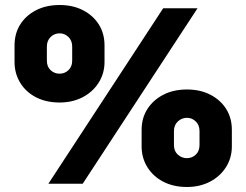

<svg xmlns="http://www.w3.org/2000/svg" viewBox="-20 -733 982 766"><path d="M218 -324Q164 -324 123.5 -345Q83 -366 60.5 -403Q38 -440 38 -486V-552Q38 -599 60.5 -635Q83 -671 123.5 -692Q164 -713 218 -713Q271 -713 311.5 -692Q352 -671 374.5 -635Q397 -599 397 -552V-486Q397 -440 373.5 -403Q350 -366 309.5 -345Q269 -324 218 -324ZM173 0 631 -700H768L310 0ZM218 -439Q238 -439 253 -453Q268 -467 268 -491V-547Q268 -571 253 -585.5Q238 -600 218 -600Q197 -600 182 -585.5Q167 -571 167 -547V-491Q167 -467 182 -453Q197 -439 218 -439ZM726 13Q672 13 631.5 -8Q591 -29 568 -66Q545 -103 545 -149V-215Q545 -262 568 -298Q591 -334 631.5 -355Q672 -376 726 -376Q779 -376 819.5 -355Q860 -334 882.5 -298Q905 -262 905 -215V-149Q905 -103 881.5 -66Q858 -29 817.5 -8Q777 13 726 13ZM726 -102Q746 -102 761 -116Q776 -130 776 -154V-210Q776 -234 761 -248.5Q746 -263 726 -263Q705 -263 689.5 -248.5Q674 -234 674 -210V-154Q674 -130 689.5 -116Q705 -102 726 -102Z"/></svg>

Font: MuseoModerno Black
Style: Regular
Weight: 900
Designer: Pablo Cosgaya, Héctor Gatti, Marcela Romero, and the Authors of The MuseoModerno Project.
Foundry: Omnibus-Type Team
Version: Version 1.001